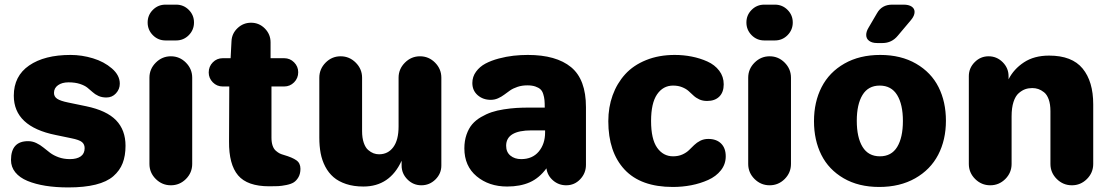

<svg xmlns="http://www.w3.org/2000/svg" viewBox="-20 -798 4834 835"><path d="M276.9 17.1Q222.7 17.1 178.2 10Q133.8 2.9 99.6 -11.2Q65.4 -25.4 46.6 -48.6Q27.8 -71.8 27.8 -102.1Q27.8 -184.1 102.1 -184.1Q121.1 -184.1 137.9 -176Q154.8 -168 168.7 -156.5Q182.6 -145 197.8 -133.5Q212.9 -122.1 235.1 -114Q257.3 -106 284.2 -106Q314 -106 331.1 -117.9Q348.1 -129.9 348.1 -153.8Q348.1 -170.4 336.4 -180.2Q324.7 -189.9 290 -196.8L222.2 -210.9Q40 -247.6 40 -381.8Q40 -467.3 106.7 -513.2Q173.3 -559.1 287.1 -559.1Q335.9 -559.1 384.3 -544.4Q432.6 -529.8 466.8 -500.2Q501 -470.7 501 -434.1Q501 -410.2 484.4 -392.1Q467.8 -374 442.9 -374Q422.9 -374 408 -380.9Q393.1 -387.7 382.6 -397.5Q372.1 -407.2 360.1 -416.7Q348.1 -426.3 327.4 -433.1Q306.6 -439.9 277.8 -439.9Q250 -439.9 232.4 -427.5Q214.8 -415 214.8 -394Q214.8 -377.4 229 -368.2Q243.2 -358.9 276.9 -352.1L355 -335.9Q443.8 -317.4 484.9 -274.9Q525.9 -232.4 525.9 -164.1Q525.9 -120.6 513.4 -88.4Q501 -56.2 472.9 -31.7Q444.8 -7.3 395.8 4.9Q346.7 17.1 276.9 17.1Z M699.7 -777.8H746.1Q778.3 -777.8 801 -755.1Q823.7 -732.4 823.7 -700.2Q823.7 -668 801 -645Q778.3 -622.1 746.1 -622.1H699.7Q667.5 -622.1 644.8 -645Q622.1 -668 622.1 -700.2Q622.1 -732.4 644.8 -755.1Q667.5 -777.8 699.7 -777.8ZM629.9 -85V-460Q629.9 -498 657.5 -525.6Q685.1 -553.2 723.1 -553.2Q761.2 -553.2 788.6 -525.6Q815.9 -498 815.9 -460V-85Q815.9 -46.9 788.6 -19.5Q761.2 7.8 723.1 7.8Q685.1 7.8 657.5 -19.5Q629.9 -46.9 629.9 -85Z M887.7 -482.9Q887.7 -508.8 905.5 -526.9Q923.3 -544.9 948.7 -544.9H982.9L986.8 -619.1Q988.3 -652.3 1013.2 -675.8Q1038.1 -699.2 1071.8 -699.2Q1106.9 -699.2 1131.8 -674.1Q1156.7 -648.9 1156.7 -613.8V-544.9H1215.8Q1241.2 -544.9 1259 -526.9Q1276.9 -508.8 1276.9 -483.9Q1276.9 -458 1259 -439.9Q1241.2 -421.9 1215.8 -421.9H1160.6V-199.2Q1160.6 -179.2 1165.5 -164.8Q1170.4 -150.4 1179.7 -142.3Q1189 -134.3 1196.5 -130.6Q1204.1 -127 1214.8 -124Q1251.5 -113.3 1269 -100.8Q1286.6 -88.4 1286.6 -64Q1286.6 -42.5 1278.1 -27.6Q1269.5 -12.7 1257.8 -5.1Q1246.1 2.4 1225.3 6.6Q1204.6 10.7 1189.9 11.5Q1175.3 12.2 1150.9 12.2Q1055.7 12.2 1015.4 -35.4Q975.1 -83 976.1 -183.1L977.1 -421.9H948.7Q923.3 -421.9 905.5 -439.9Q887.7 -458 887.7 -482.9Z M1368.7 -199.2V-460Q1368.7 -498 1396 -525.6Q1423.3 -553.2 1461.4 -553.2Q1499.5 -553.2 1527.1 -525.6Q1554.7 -498 1554.7 -460V-228Q1554.7 -198.2 1562 -177Q1569.3 -155.8 1581.1 -145.8Q1592.8 -135.7 1604.5 -131.3Q1616.2 -127 1628.4 -127Q1667.5 -127 1690.4 -158Q1713.4 -189 1713.4 -248V-460Q1713.4 -498 1741 -525.6Q1768.6 -553.2 1806.6 -553.2Q1844.7 -553.2 1872.1 -525.6Q1899.4 -498 1899.4 -460V-78.1Q1899.4 -43 1873.8 -17.6Q1848.1 7.8 1812.5 7.8Q1777.3 7.8 1752 -17.6Q1726.6 -43 1726.6 -78.1V-99.1Q1675.3 13.2 1560.5 13.2Q1518.1 13.2 1485.1 2.2Q1452.1 -8.8 1430.4 -27.6Q1408.7 -46.4 1394.5 -73.5Q1380.4 -100.6 1374.5 -131.6Q1368.7 -162.6 1368.7 -199.2Z M1999.5 -152.8Q1999.5 -185.5 2008.8 -212.4Q2018.1 -239.3 2033.4 -257.3Q2048.8 -275.4 2071.8 -288.8Q2094.7 -302.2 2118.2 -310.1Q2141.6 -317.9 2171.4 -322.5Q2201.2 -327.1 2226.3 -328.6Q2251.5 -330.1 2281.2 -330.1H2349.1Q2349.1 -350.1 2347.9 -362.8Q2346.7 -375.5 2342.5 -388.9Q2338.4 -402.3 2330.3 -409.7Q2322.3 -417 2308.1 -421.9Q2293.9 -426.8 2273.4 -426.8Q2250 -426.8 2230.5 -420.2Q2210.9 -413.6 2198 -404.5Q2185.1 -395.5 2172.9 -386.2Q2160.6 -377 2145.8 -370.4Q2130.9 -363.8 2114.3 -363.8Q2080.6 -363.8 2057.4 -384Q2034.2 -404.3 2034.2 -437Q2034.2 -464.4 2050.3 -486.3Q2066.4 -508.3 2091.3 -521.5Q2116.2 -534.7 2149.2 -543.5Q2182.1 -552.2 2213.4 -555.7Q2244.6 -559.1 2275.4 -559.1Q2398.9 -559.1 2463.6 -505.9Q2528.3 -452.6 2528.3 -332V-81.1Q2528.3 -44.9 2503.4 -18.6Q2478.5 7.8 2442.4 7.8Q2409.7 7.8 2385.3 -13.2Q2360.8 -34.2 2356.4 -65.9Q2325.2 -23.4 2283.7 -5.1Q2242.2 13.2 2185.5 13.2Q2106.4 13.2 2053 -31.2Q1999.5 -75.7 1999.5 -152.8ZM2181.2 -164.1Q2181.2 -136.7 2199.7 -121.3Q2218.3 -106 2246.6 -106Q2295.4 -106 2323 -138.9Q2350.6 -171.9 2350.6 -222.2V-231H2291.5Q2181.2 -231 2181.2 -164.1Z M2625.5 -271Q2625.5 -331.5 2644.3 -383.5Q2663.1 -435.5 2698.7 -474.9Q2734.4 -514.2 2789.8 -536.6Q2845.2 -559.1 2914.6 -559.1Q2952.1 -559.1 2988.3 -552Q3024.4 -544.9 3056.4 -530.5Q3088.4 -516.1 3107.9 -490.5Q3127.4 -464.8 3127.4 -431.2Q3127.4 -397 3108.2 -377.9Q3088.9 -358.9 3055.2 -358.9Q3036.1 -358.9 3021.2 -365.7Q3006.3 -372.6 2995.8 -382.6Q2985.4 -392.6 2974.4 -402.3Q2963.4 -412.1 2946.3 -418.9Q2929.2 -425.8 2907.2 -425.8Q2863.8 -425.8 2837.6 -387.7Q2811.5 -349.6 2811.5 -272Q2811.5 -192.9 2837.9 -155.5Q2864.3 -118.2 2907.2 -118.2Q2929.7 -118.2 2947.3 -126Q2964.8 -133.8 2976.3 -145Q2987.8 -156.2 2999 -167.2Q3010.3 -178.2 3025.6 -186Q3041 -193.8 3060.5 -193.8Q3095.7 -193.8 3116 -173.8Q3136.2 -153.8 3136.2 -118.2Q3136.2 -84 3115.2 -57.4Q3094.2 -30.8 3059.8 -15.4Q3025.4 0 2986.3 7.6Q2947.3 15.1 2906.2 15.1Q2766.6 15.1 2696 -60.8Q2625.5 -136.7 2625.5 -271Z M3303.7 -777.8H3350.1Q3382.3 -777.8 3405 -755.1Q3427.7 -732.4 3427.7 -700.2Q3427.7 -668 3405 -645Q3382.3 -622.1 3350.1 -622.1H3303.7Q3271.5 -622.1 3248.8 -645Q3226.1 -668 3226.1 -700.2Q3226.1 -732.4 3248.8 -755.1Q3271.5 -777.8 3303.7 -777.8ZM3233.9 -85V-460Q3233.9 -498 3261.5 -525.6Q3289.1 -553.2 3327.1 -553.2Q3365.2 -553.2 3392.6 -525.6Q3419.9 -498 3419.9 -460V-85Q3419.9 -46.9 3392.6 -19.5Q3365.2 7.8 3327.1 7.8Q3289.1 7.8 3261.5 -19.5Q3233.9 -46.9 3233.9 -85Z M3793.9 -740.2Q3814.9 -777.8 3859.9 -777.8H3909.7Q3932.1 -777.8 3944.8 -769.3Q3957.5 -760.7 3957.5 -746.1Q3957.5 -729.5 3941.9 -710.9L3884.8 -643.1Q3858.4 -610.8 3817.9 -610.8H3794.9Q3772.5 -610.8 3759.8 -620.4Q3747.1 -629.9 3747.1 -646Q3747.1 -660.6 3756.8 -676.8ZM3520 -271Q3520 -354.5 3553.2 -419.2Q3586.4 -483.9 3652.3 -521.5Q3718.3 -559.1 3808.1 -559.1Q3898.4 -559.1 3964.1 -521Q4029.8 -482.9 4061.8 -418.9Q4093.8 -355 4093.8 -272.9Q4093.8 -189.5 4060.1 -124.8Q4026.4 -60.1 3960 -22.5Q3893.6 15.1 3803.7 15.1Q3713.9 15.1 3648.9 -22.7Q3584 -60.5 3552 -124.5Q3520 -188.5 3520 -271ZM3706.1 -272.9Q3706.1 -200.2 3731.2 -159.2Q3756.3 -118.2 3806.6 -118.2Q3856.9 -118.2 3881.8 -158.9Q3906.7 -199.7 3906.7 -272Q3906.7 -343.8 3881.6 -384.8Q3856.4 -425.8 3805.7 -425.8Q3755.9 -425.8 3731 -385Q3706.1 -344.2 3706.1 -272.9Z M4193.4 -85V-466.8Q4193.4 -502 4218.8 -527.6Q4244.1 -553.2 4279.3 -553.2Q4314.9 -553.2 4340.6 -527.6Q4366.2 -502 4366.2 -466.8V-453.1Q4388.7 -497.6 4433.1 -526.9Q4477.5 -556.2 4542.5 -556.2Q4642.1 -556.2 4688.2 -500Q4734.4 -443.8 4734.4 -344.2V-85Q4734.4 -46.9 4707 -19.5Q4679.7 7.8 4641.6 7.8Q4603.5 7.8 4575.9 -19.5Q4548.3 -46.9 4548.3 -85V-314.9Q4548.3 -344.7 4540.8 -365.7Q4533.2 -386.7 4520.5 -396.7Q4507.8 -406.7 4495.4 -410.9Q4482.9 -415 4469.2 -415Q4453.1 -415 4439 -410.2Q4424.8 -405.3 4410.4 -392.8Q4396 -380.4 4387.7 -354.7Q4379.4 -329.1 4379.4 -292V-85Q4379.4 -46.9 4352.1 -19.5Q4324.7 7.8 4286.6 7.8Q4248.5 7.8 4220.9 -19.5Q4193.4 -46.9 4193.4 -85Z"/></svg>

Font: Jellee Roman
Style: Bold
Weight: 700
Designer: Alfredo Marco Pradil
Foundry: Alfredo Marco Pradil and JAM Design
Version: Version 1.000